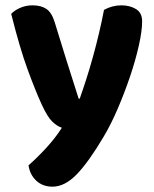

<svg xmlns="http://www.w3.org/2000/svg" viewBox="-20 -511 579 720"><path d="M136 -120Q113 -170 83.5 -250.5Q54 -331 22 -459Q34 -472 55.5 -481.5Q77 -491 102 -491Q134 -491 154 -477.5Q174 -464 185 -428Q207 -355 229.5 -284Q252 -213 275 -141H279Q291 -175 304 -215.5Q317 -256 329 -299.5Q341 -343 351.5 -387.5Q362 -432 370 -474Q401 -491 435 -491Q467 -491 490 -477Q513 -463 513 -431Q513 -395 500.5 -339.5Q488 -284 467.5 -223.5Q447 -163 421.5 -103.5Q396 -44 369 1Q313 96 268 142.5Q223 189 177 189Q140 189 116 166.5Q92 144 87 109Q119 81 153.5 43.5Q188 6 212 -32Q195 -37 176.5 -54.5Q158 -72 136 -120Z"/></svg>

Font: Baloo Tammudu 2
Style: Bold
Weight: 700
Designer: Maithili Shingre, Omkar Shende and Ek Type
Foundry: Ek Type
Version: Version 1.640;hotconv 1.0.111;makeotfexe 2.5.65597; ttfautoh